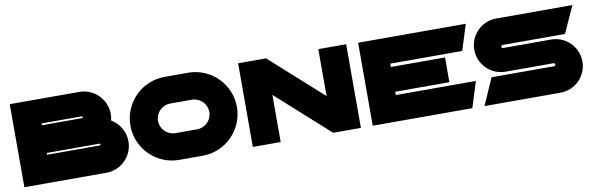

<svg xmlns="http://www.w3.org/2000/svg" viewBox="-41 -852 3654 1181"><g transform="rotate(-10 1785.5 -261.5)"><path d="M633.7 -311.5C636.9 -324.3 638.6 -337.8 638.6 -351.6C638.6 -443.9 563.8 -518.8 471.5 -518.8H37V0H209.5V0H549.3C641.6 0 716.5 -74.9 716.5 -167.2C716.5 -228.7 683.2 -282.4 633.7 -311.5ZM209.5 -368.1H460.6C463.7 -368.1 466.2 -365.6 466.2 -362.5C466.2 -359.4 463.7 -356.9 460.6 -356.9H209.5ZM538.4 -172.5H209.5V-183.7H538.4C541.5 -183.7 544 -181.2 544 -178.1C544 -175 541.5 -172.5 538.4 -172.5Z M745 -259.5C745 -116.4 861 -0.3 1004.2 -0.3H1151.1C1294.2 -0.3 1410.3 -116.4 1410.3 -259.5C1410.3 -402.6 1294.2 -518.7 1151.1 -518.7H1004.2C861 -518.7 745 -402.6 745 -259.5ZM917.4 -258.8C917.4 -309.8 958.8 -351.2 1009.9 -351.2H1145.3C1196.4 -351.2 1237.8 -309.8 1237.8 -258.8C1237.8 -207.7 1196.4 -166.3 1145.3 -166.3H1009.9C958.8 -166.3 917.4 -207.7 917.4 -258.8Z M1965 -522.6V-229.4L1637.9 -523.1V-522.6H1464V0H1637.9V-294.6L1965 -0.4V0H2138.9V-522.6Z M2835 -357.8 2885.4 -518.8H2213V-0.5H2835L2885.4 -161.6H2385.5V-182.3H2723.7V-336.9H2385.5V-357.8Z M3076.1 -341.5C3076.1 -346.7 3080.3 -351 3085.6 -351H3475.5L3551.3 -518.1H3075C2983.3 -518.1 2909 -443.7 2909 -352C2909 -260.4 2983.3 -186 3075 -186H3375.1C3380.3 -186 3384.6 -181.8 3384.6 -176.6C3384.6 -171.3 3380.3 -167.1 3375.1 -167.1H2984.5L2910.8 0H3385.6C3477.3 0 3551.6 -74.3 3551.6 -166C3551.6 -257.7 3477.3 -332 3385.6 -332H3085.6C3080.3 -332 3076.1 -336.3 3076.1 -341.5Z"/></g></svg>

Font: JUMBOTRON
Style: Regular
Weight: 400
Designer: Ian Langley
Foundry: Ian Langley
Version: Version 1.005;Fontself Maker 3.5.8